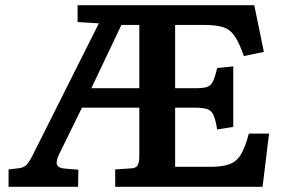

<svg xmlns="http://www.w3.org/2000/svg" viewBox="-20 -720 1109 740"><path d="M13 0V-67L56 -72Q69 -74 79.5 -82Q90 -90 107 -124L361 -630L279 -635V-700H960L997 -520L920 -504Q901 -558 883 -583Q865 -608 837.5 -616Q810 -624 764 -624H655V-380H733Q764 -380 778.5 -385Q793 -390 801 -406.5Q809 -423 817 -458L879 -464V-231L817 -221Q811 -258 803 -276Q795 -294 778.5 -299.5Q762 -305 731 -305H655V-77H789Q836 -77 864 -87Q892 -97 908.5 -124.5Q925 -152 939 -205H1017L992 0H424V-67L484 -71Q502 -71 509.5 -81.5Q517 -92 517 -122V-305H296L209 -128Q195 -100 199.5 -86Q204 -72 232 -70L282 -66L281 0ZM332 -380H517V-624H448Z"/></svg>

Font: Literata 7pt SemiBold
Style: Regular
Weight: 600
Designer: Latin by Veronika Burian and Jose Scaglione. Greek by Irene Vlachou. Cyrillic by Vera Evstafieva.
Foundry: TypeTogether
Version: Version 3.002